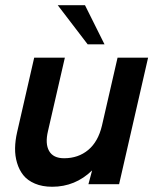

<svg xmlns="http://www.w3.org/2000/svg" viewBox="-20 -710 606 740"><path d="M317.9 -539.1 202.6 -689.9H307.6L382.8 -539.1ZM181.2 9.8Q143.1 9.8 114.5 -2.4Q85.9 -14.6 69.8 -34.9Q53.7 -55.2 45.7 -82.3Q37.6 -109.4 38.1 -138.9Q38.6 -168.5 45.9 -200.2L111.8 -487.8H230L165 -205.1Q153.3 -156.2 169.2 -128.2Q185.1 -100.1 227.1 -100.1Q281.7 -100.1 320.1 -132.1Q358.4 -164.1 373 -226.1L433.1 -487.8H550.8L439 0H320.8L335 -53.2Q270 9.8 181.2 9.8Z"/></svg>

Font: HK Grotesk Legacy
Style: Bold Italic
Weight: 700
Italic angle: -13°
Designer: Alfredo Marco Pradil
Foundry: Hanken Design Co.
Version: Version 2.022;PS 002.022;hotconv 1.0.88;makeotf.lib2.5.64775